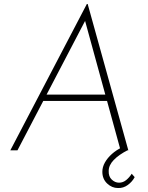

<svg xmlns="http://www.w3.org/2000/svg" viewBox="-20 -758 747 968"><path d="M68 0H32L418 -738H422L627 0H588L402 -678L428 -689ZM201 -281H530L533 -249H189ZM575 190Q544 190 520 167Q496 144 496 108Q496 84 509 61Q522 38 544.5 18Q567 -2 595 -15L626 -2Q579 22 553.5 48.5Q528 75 528 104Q527 132 543.5 147.5Q560 163 580 163Q600 163 616 150Q632 137 644 118L659 135Q647 158 624.5 174.5Q602 191 575 190Z"/></svg>

Font: Josefin Sans ExtraLight
Style: Italic
Weight: 250
Italic angle: -7°
Designer: Santiago Orozco
Foundry: Typemade
Version: Version 2.000